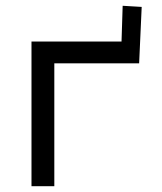

<svg xmlns="http://www.w3.org/2000/svg" viewBox="-20 -641 558 661"><path d="M88.4 -498H398.4L402.3 -621.1L467.8 -617.2L459 -422.9H167V0H88.4Z"/></svg>

Font: Fantasque Sans Mono
Style: Regular
Weight: 400
Monospace: yes
Designer: Jany Belluz
Version: Version 1.8.0 ; ttfautohint (v1.8.2)